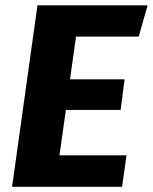

<svg xmlns="http://www.w3.org/2000/svg" viewBox="-20 -714 584 734"><path d="M123.2 -693.6H544.3L510.3 -574H270.6L247.7 -410.8H456.3L441.1 -293.8H231.9L207.3 -120.2H463.7L446.8 0H26.2Z"/></svg>

Font: Fira Sans Variable
Style: Italic
Weight: 397
Italic angle: -8°
Designer: Carrois Corporate & Edenspiekermann AG
Foundry: Carrois Corporate GbR & Edenspiekermann AG
Version: Version 4.202